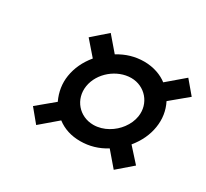

<svg xmlns="http://www.w3.org/2000/svg" viewBox="-105 -711 846 789"><g transform="rotate(30 318.0 -316.5)"><path d="M395 -524C352.3 -524 312.1 -512.3 274.5 -489L216.2 -557L146.6 -496L204.9 -429C176.1 -394.3 158.5 -356.7 152 -316C146 -278 151.7 -240.3 169.2 -203L89.7 -137L140 -76L219.8 -144C250.1 -120.7 286.6 -109 329.3 -109C372.6 -109 412.8 -120.7 449.8 -144L508 -76L578.7 -137L519.2 -203C548.1 -238.3 565.7 -276 572 -316C578.4 -356 572.7 -393.7 554.9 -429L635.6 -496L584.2 -557L504.4 -489C478.5 -509.2 439.9 -524 395 -524ZM238.2 -317C248.9 -384.8 315.4 -439 382.5 -439C447.5 -439 496.6 -382.9 486.2 -317C482.8 -295.7 473.9 -275.3 459.5 -256C434.9 -222.9 391.6 -194 342.7 -194C275.8 -194 227.7 -250.4 238.2 -317Z"/></g></svg>

Font: Fog Sans
Style: It
Weight: 700
Foundry: Intel Corporation
Version: Version 1.00